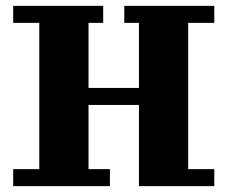

<svg xmlns="http://www.w3.org/2000/svg" viewBox="-20 -635 776 655"><path d="M711 -615V-557H622V-58H711V0H454V-277H282V-58H355V0H25V-58H114V-557H25V-615H332V-557H282V-335H454V-557H404V-615Z"/></svg>

Font: Bigshot One
Style: Regular
Weight: 400
Designer: Gesine Todt
Foundry: Gesine Todt
Version: Version 1.000